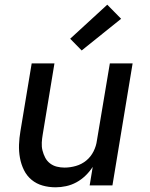

<svg xmlns="http://www.w3.org/2000/svg" viewBox="-20 -790 640 818"><path d="M217 8Q188 8 161.5 0.5Q135 -7 114.5 -24Q94 -41 82 -65.5Q70 -90 65 -117.5Q60 -145 61 -173.5Q62 -202 67 -231L115 -520H212L162 -217Q159 -200 158 -182.5Q157 -165 161 -149Q165 -133 172.5 -118.5Q180 -104 193 -94Q206 -84 222 -80Q238 -76 255 -76Q279 -76 303.5 -83Q328 -90 347.5 -106Q367 -122 378.5 -145Q390 -168 393 -192L448 -520H545L459 0H362L375 -79Q362 -59 344.5 -42Q327 -25 306 -13.5Q285 -2 262 3Q239 8 217 8ZM328 -575 279 -625 437 -770 496 -710Z"/></svg>

Font: Iosevka Aile Medium Oblique
Style: Regular
Weight: 500
Italic angle: -9°
Designer: Belleve Invis
Foundry: Belleve Invis
Version: Version 31.1.0; ttfautohint (v1.8.4)